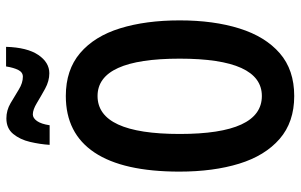

<svg xmlns="http://www.w3.org/2000/svg" viewBox="-194 -762 966 617"><g transform="rotate(-90 288.5 -453.0)"><path d="M532 -358Q532 -249 506 -166Q480 -83 426.5 -36.5Q373 10 289 10Q205 10 151 -37Q97 -84 71.5 -167Q46 -250 46 -359Q46 -540 107.5 -632Q169 -724 289 -724Q373 -724 427 -678Q481 -632 506.5 -549.5Q532 -467 532 -358ZM167 -358Q167 -94 289 -94Q409 -94 409 -358Q409 -622 289 -622Q167 -622 167 -358ZM132 -776Q134 -807 141.5 -839Q149 -871 167 -893Q185 -915 217 -915Q243 -915 266 -901.5Q289 -888 310 -875Q331 -862 351 -862Q365 -862 372.5 -876.5Q380 -891 384 -916H447Q445 -848 421 -812.5Q397 -777 362 -777Q337 -777 312.5 -790.5Q288 -804 266.5 -817Q245 -830 230 -830Q218 -830 208.5 -816.5Q199 -803 195 -776Z"/></g></svg>

Font: Noto Sans Lao UI ExtCond SemBd
Style: Regular
Weight: 600
Width: 2
Designer: Monotype Design Team
Foundry: Monotype Imaging Inc.
Version: Version 2.000; ttfautohint (v1.8.4.7-5d5b)